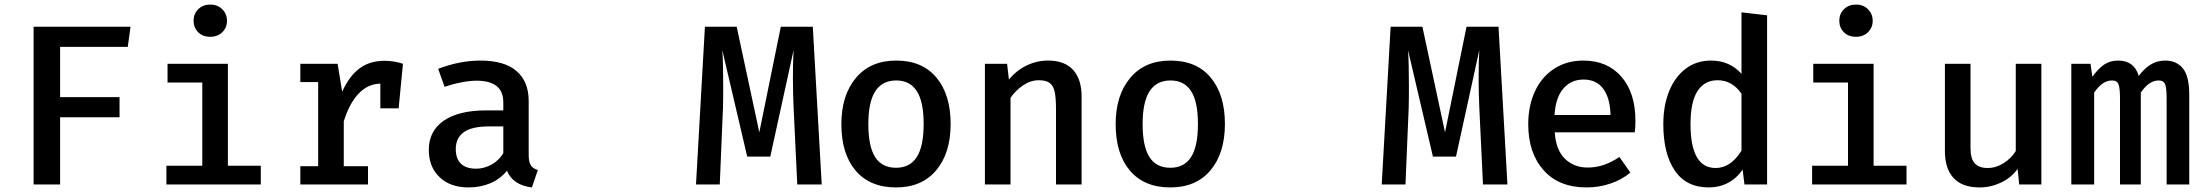

<svg xmlns="http://www.w3.org/2000/svg" viewBox="-20 -807 9640 840"><path d="M243 -382H503V-294H243V0H127V-690H551L539 -602H243Z M973 -716Q973 -686 952.5 -666Q932 -646 900 -646Q867 -646 847 -666Q827 -686 827 -716Q827 -747 847.5 -767Q868 -787 900 -787Q932 -787 952.5 -766.5Q973 -746 973 -716ZM977 -82H1121V0H708V-82H865V-446H713V-528H977Z M1743 -528 1724 -333H1644V-441Q1589 -440 1548.5 -397Q1508 -354 1484 -276V-80H1590V0H1294V-80H1372V-448H1294V-528H1457L1477 -406Q1508 -474 1552.5 -507.5Q1597 -541 1663 -541Q1704 -541 1743 -528Z M2333 -63 2307 13Q2224 3 2198 -60Q2169 -24 2125.5 -5.5Q2082 13 2030 13Q1950 13 1903 -32Q1856 -77 1856 -151Q1856 -234 1921.5 -279Q1987 -324 2107 -324H2182V-358Q2182 -408 2152 -431Q2122 -454 2065 -454Q2037 -454 2000 -447Q1963 -440 1925 -427L1897 -506Q1992 -542 2082 -542Q2187 -542 2240 -496Q2293 -450 2293 -365V-129Q2293 -99 2302 -84.5Q2311 -70 2333 -63ZM2182 -137V-254H2120Q2044 -254 2009 -228.5Q1974 -203 1974 -155Q1974 -113 1996.5 -91Q2019 -69 2063 -69Q2098 -69 2130.5 -87Q2163 -105 2182 -137Z M3575 0H3468L3452 -336Q3449 -402 3449 -463Q3449 -542 3452 -588L3350 -122H3249L3140 -588Q3144 -537 3144 -431Q3144 -367 3143 -335L3129 0H3025L3064 -690H3203L3302 -228L3396 -690H3536Z M4139 -265Q4139 -137 4076 -62Q4013 13 3900 13Q3786 13 3723.5 -60.5Q3661 -134 3661 -264Q3661 -390 3724.5 -466Q3788 -542 3901 -542Q4015 -542 4077 -467.5Q4139 -393 4139 -265ZM3779 -264Q3779 -166 3809 -119.5Q3839 -73 3900 -73Q3961 -73 3991 -120Q4021 -167 4021 -265Q4021 -362 3991 -408.5Q3961 -455 3901 -455Q3840 -455 3809.5 -408Q3779 -361 3779 -264Z M4289 -528H4386L4394 -459Q4427 -499 4471.5 -520.5Q4516 -542 4565 -542Q4638 -542 4675 -501Q4712 -460 4712 -385V0H4600V-329Q4600 -378 4594.5 -404.5Q4589 -431 4573 -443.5Q4557 -456 4525 -456Q4489 -456 4456.5 -434Q4424 -412 4401 -379V0H4289Z M5339 -265Q5339 -137 5276 -62Q5213 13 5100 13Q4986 13 4923.5 -60.5Q4861 -134 4861 -264Q4861 -390 4924.5 -466Q4988 -542 5101 -542Q5215 -542 5277 -467.5Q5339 -393 5339 -265ZM4979 -264Q4979 -166 5009 -119.5Q5039 -73 5100 -73Q5161 -73 5191 -120Q5221 -167 5221 -265Q5221 -362 5191 -408.5Q5161 -455 5101 -455Q5040 -455 5009.5 -408Q4979 -361 4979 -264Z M6575 0H6468L6452 -336Q6449 -402 6449 -463Q6449 -542 6452 -588L6350 -122H6249L6140 -588Q6144 -537 6144 -431Q6144 -367 6143 -335L6129 0H6025L6064 -690H6203L6302 -228L6396 -690H6536Z M6926 -74Q6963 -74 6996.5 -85.5Q7030 -97 7065 -120L7113 -52Q7076 -21 7026 -4Q6976 13 6921 13Q6800 13 6733 -62.5Q6666 -138 6666 -264Q6666 -343 6695 -406.5Q6724 -470 6779 -506Q6834 -542 6907 -542Q7012 -542 7073.5 -471.5Q7135 -401 7135 -278Q7135 -248 7132 -228H6782Q6787 -151 6826.5 -112.5Q6866 -74 6926 -74ZM6781 -304H7026Q7024 -379 6994 -419Q6964 -459 6908 -459Q6854 -459 6820 -420Q6786 -381 6781 -304Z M7711 -740V0H7612L7604 -65Q7578 -27 7540 -7Q7502 13 7456 13Q7357 13 7307 -61Q7257 -135 7257 -264Q7257 -345 7282.5 -408Q7308 -471 7355 -506.5Q7402 -542 7466 -542Q7547 -542 7599 -484V-753ZM7376 -264Q7376 -72 7486 -72Q7552 -72 7599 -148V-397Q7558 -456 7495 -456Q7437 -456 7406.5 -408.5Q7376 -361 7376 -264Z M8173 -716Q8173 -686 8152.5 -666Q8132 -646 8100 -646Q8067 -646 8047 -666Q8027 -686 8027 -716Q8027 -747 8047.5 -767Q8068 -787 8100 -787Q8132 -787 8152.5 -766.5Q8173 -746 8173 -716ZM8177 -82H8321V0H7908V-82H8065V-446H7913V-528H8177Z M8601 -159Q8601 -113 8619.5 -92.5Q8638 -72 8676 -72Q8712 -72 8745.5 -93Q8779 -114 8799 -146V-528H8911V0H8814L8807 -68Q8779 -29 8734 -8Q8689 13 8641 13Q8565 13 8527 -28Q8489 -69 8489 -145V-528H8601Z M9558 -392V0H9459V-377Q9459 -421 9452.5 -438Q9446 -455 9424 -455Q9382 -455 9346 -402V0H9255V-377Q9255 -421 9248.5 -438Q9242 -455 9220 -455Q9178 -455 9142 -402V0H9042V-528H9126L9134 -471Q9159 -506 9185 -524Q9211 -542 9247 -542Q9317 -542 9337 -475Q9361 -507 9389 -524.5Q9417 -542 9453 -542Q9502 -542 9530 -508Q9558 -474 9558 -392Z"/></svg>

Font: Fira Mono Medium
Style: Regular
Weight: 500
Designer: Carrois Corporate & Edenspiekermann AG
Foundry: Carrois Corporate GbR & Edenspiekermann AG
Version: Version 3.206